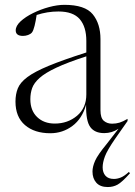

<svg xmlns="http://www.w3.org/2000/svg" viewBox="-20 -541 558 794"><path d="M507.5 -40.5 456 33Q423 81 413.8 106Q404.5 131 404.5 151Q404.5 172.5 416.2 185.8Q428 199 451 199Q465 199 479.8 193Q494.5 187 513 170L517.5 175.5Q484.5 212.5 466.2 222.5Q448 232.5 425.5 232.5Q394.5 232.5 378.5 214.8Q362.5 197 362.5 168.5Q362.5 148.5 373.2 124Q384 99.5 421.5 54L470 -8.5Q443 9.5 411 9.5Q371.5 9.5 353.2 -15.8Q335 -41 336 -108Q320 -50.5 279.5 -20.2Q239 10 188 10Q122.5 10 83.2 -23.8Q44 -57.5 44 -121Q44 -151.5 53.8 -175.8Q63.5 -200 93.2 -222.2Q123 -244.5 181.5 -268.8Q240 -293 337 -324V-372Q337 -430 309.8 -461.8Q282.5 -493.5 221.5 -493.5Q175.5 -493.5 131.5 -479Q128 -454.5 123 -434.2Q118 -414 112 -406.5Q106.5 -400 96 -396.2Q85.5 -392.5 75 -392.5Q45 -392.5 45 -415.5Q45 -434 65.2 -452.8Q85.5 -471.5 117 -487Q148.5 -502.5 183 -511.8Q217.5 -521 246.5 -521Q331.5 -521 363.5 -482Q395.5 -443 395.5 -379V-85Q395.5 -53 409.5 -41.2Q423.5 -29.5 443.5 -29.5Q460 -29.5 474 -33.8Q488 -38 507.5 -49.5ZM105.5 -130.5Q105.5 -84 133.5 -57Q161.5 -30 206.5 -30Q260 -30 298.5 -62.2Q337 -94.5 337 -150.5V-308Q259.5 -283 213.2 -261.2Q167 -239.5 143.8 -218.8Q120.5 -198 113 -176.8Q105.5 -155.5 105.5 -130.5Z"/></svg>

Font: Newsreader 72pt Light
Style: Regular
Weight: 300
Designer: Hugues Gentile
Foundry: Production Type
Version: Version 1.003; ttfautohint (v1.8.3)